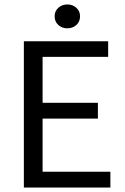

<svg xmlns="http://www.w3.org/2000/svg" viewBox="-20 -841 562 861"><path d="M87 0V-656H465V-586H171V-380H419V-309H171V-71H475V0ZM225 -768Q225 -791 241.5 -806Q258 -821 282 -821Q306 -821 322.5 -806Q339 -791 339 -768Q339 -744 322.5 -729Q306 -714 282 -714Q258 -714 241.5 -729Q225 -744 225 -768Z"/></svg>

Font: RibengUni
Style: Regular
Weight: 400
Designer: (1) Dr. Andrew Glass (Program Manager at Microsoft Corporation)
(2) Bivuti Chakma (Suz Moriz)
(3) Paul D. Hunt (Adobe Co
Foundry: Bivuti Chakma and Jyoti Chakma
Version: Version 1.2020